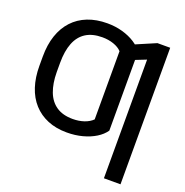

<svg xmlns="http://www.w3.org/2000/svg" viewBox="-161 -882 1185 1231"><g transform="rotate(20 432.0 -266.5)"><path d="M609.4 -390.1V-94.7Q587.9 -63.5 550 -40Q512.2 -16.6 462.6 -3.4Q413.1 9.8 356 9.8Q282.7 9.8 225.3 -13.9Q168 -37.6 127.7 -82Q87.4 -126.5 66.7 -189.7Q45.9 -252.9 45.9 -332V-389.2L164.1 -390.6V-332Q164.6 -254.9 185.8 -199.2Q207 -143.6 251 -114Q294.9 -84.5 362.3 -84.5Q404.3 -84.5 439.5 -96.4Q474.6 -108.4 496.6 -130.4V-390.1ZM609.4 -632.8V-343.3L496.6 -342.8V-595.7Q476.1 -617.7 440.7 -629.9Q405.3 -642.1 363.8 -642.1Q295.9 -642.1 251.7 -614Q207.5 -585.9 185.8 -531Q164.1 -476.1 164.1 -395.5V-339.8H45.9V-395.5Q45.9 -476.1 67.4 -539.3Q88.9 -602.5 129.9 -646.7Q170.9 -690.9 229.7 -714.1Q288.6 -737.3 363.3 -737.3Q418.5 -737.3 466.8 -723.6Q515.1 -710 552 -686.3Q588.9 -662.6 609.4 -632.8ZM794.4 -727.5V204.1H681.2V-605.5L553.7 -555.2V-661.6L707.5 -727.5Z"/></g></svg>

Font: Inter 28pt Medium
Style: Regular
Weight: 500
Designer: Rasmus Andersson
Foundry: rsms
Version: Version 4.001;git-66647c0bb